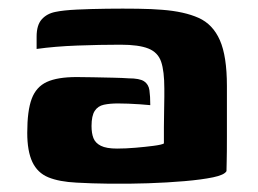

<svg xmlns="http://www.w3.org/2000/svg" viewBox="-20 -427 605 451"><path d="M333 -180Q323 -181 309 -182Q295 -183 281.5 -183.5Q268 -184 257 -184Q238 -184 224 -181Q210 -178 202.5 -166.5Q195 -155 195 -131Q195 -114 199.5 -102.5Q204 -91 217 -84.5Q230 -78 255 -78Q275 -78 298.5 -80Q322 -82 341 -84.5Q360 -87 365 -90Q365 -108 365 -128.5Q365 -149 365.5 -167.5Q366 -186 366 -199.5Q366 -213 366 -219Q366 -260 358.5 -282Q351 -304 328.5 -313Q306 -322 263 -322Q239 -322 213.5 -321.5Q188 -321 161.5 -320Q135 -319 111 -317Q87 -315 66 -312V-341Q66 -368 78 -381.5Q90 -395 110 -399Q129 -403 161 -404.5Q193 -406 231 -406.5Q269 -407 303.5 -406.5Q338 -406 361 -404Q413 -400 446.5 -385Q480 -370 496.5 -332.5Q513 -295 513 -225Q513 -149 513 -107.5Q513 -66 512.5 -48Q512 -30 512 -25Q507 -16 480.5 -10.5Q454 -5 413.5 -1.5Q373 2 327.5 3.5Q282 5 238 4.5Q194 4 160 2Q119 0 93.5 -10.5Q68 -21 56 -46.5Q44 -72 44 -115Q44 -167 54.5 -195Q65 -223 90 -234.5Q115 -246 160 -246Q175 -246 199 -245.5Q223 -245 246 -244.5Q269 -244 282 -243Q308 -243 318.5 -236Q329 -229 331 -215Q333 -201 333 -180Z"/></svg>

Font: r_Genos
Style: Bold
Weight: 700
Designer: Robert E. Leuschke
Foundry: Robert E. Leuschke
Version: Version 2.000;June 29, 2024;FontCreator 14.0.0.2814 32-bit